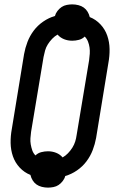

<svg xmlns="http://www.w3.org/2000/svg" viewBox="-20 -806 540 877"><path d="M199 51Q185 51 171 47.5Q157 44 146.5 36.5Q136 29 129 17.5Q122 6 119 -7Q91 -18 70 -40.5Q49 -63 39 -92Q29 -121 28.5 -153Q28 -185 34 -217L90 -559Q95 -587 105.5 -614.5Q116 -642 134 -666Q152 -690 177.5 -707.5Q203 -725 231 -733Q234 -745 242.5 -756Q251 -767 261.5 -774Q272 -781 285 -783.5Q298 -786 310 -786Q324 -786 338 -782.5Q352 -779 362.5 -771.5Q373 -764 380 -752.5Q387 -741 390 -728Q418 -717 439 -694.5Q460 -672 470 -643Q480 -614 480.5 -582Q481 -550 475 -518L419 -176Q414 -148 403.5 -120.5Q393 -93 375 -69Q357 -45 331.5 -27.5Q306 -10 278 -2Q275 10 266.5 21Q258 32 247.5 39Q237 46 224 48.5Q211 51 199 51ZM266 -87Q279 -94 290.5 -106Q302 -118 310.5 -131.5Q319 -145 323.5 -159.5Q328 -174 330 -189L387 -531Q389 -546 390 -560.5Q391 -575 389 -589Q387 -603 382 -616Q377 -629 367 -639Q356 -628 340.5 -624Q325 -620 310 -620Q290 -620 272.5 -627Q255 -634 243 -648Q230 -641 218.5 -629Q207 -617 198.5 -603.5Q190 -590 186 -575.5Q182 -561 179 -546L122 -204Q120 -189 119 -174.5Q118 -160 120.5 -146Q123 -132 127.5 -119Q132 -106 142 -96Q153 -107 168.5 -111Q184 -115 199 -115Q219 -115 236.5 -108Q254 -101 266 -87Z"/></svg>

Font: Iosevka Curly Medium
Style: Italic
Weight: 500
Italic angle: -9°
Monospace: yes
Designer: Belleve Invis
Foundry: Belleve Invis
Version: Version 22.1.2; ttfautohint (v1.8.4)